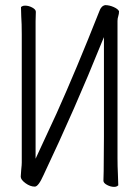

<svg xmlns="http://www.w3.org/2000/svg" viewBox="-20 -723 540 750"><path d="M63 -659 62 -695Q62 -696 66.5 -698.5Q71 -701 78 -701Q92 -701 106 -693.5Q120 -686 120 -677Q120 -665 119 -640V-103L201 -280Q277 -449 368 -679Q375 -700 391 -703Q407 -703 424 -695.5Q441 -688 445 -679Q445 -669 442 -660Q439 -651 439 -641V-105Q439 -74 440.5 -45Q442 -16 442 1L438 4Q434 7 426 7Q412 7 398 -0.5Q384 -8 384 -17Q384 -29 385 -55L386 -188V-578L376 -554Q275 -303 150 -39Q130 6 116 6Q98 6 79.5 -7.5Q61 -21 61 -33L63 -61Q65 -79 65 -88V-589Q65 -631 63 -659Z"/></svg>

Font: Moon Stars Kai T HW Light
Style: Regular
Weight: 300
Designer: GuiWonder
Version: Version 1.101